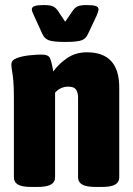

<svg xmlns="http://www.w3.org/2000/svg" viewBox="-20 -738 525 760"><path d="M104 2Q67 2 51 -7.5Q35 -17 35 -36V-349Q35 -396 32.5 -421Q30 -446 27.5 -459Q25 -472 25 -483Q25 -500 46.5 -508Q68 -516 96.5 -519Q125 -522 145 -522Q171 -522 177.5 -508.5Q184 -495 191 -455Q211 -484 245 -507.5Q279 -531 324 -531Q452 -531 452 -392V-36Q452 -17 436 -7.5Q420 2 383 2H359Q322 2 305.5 -7.5Q289 -17 289 -36V-351Q289 -372 281 -383.5Q273 -395 250 -395Q219 -395 198 -371V-36Q198 -17 181.5 -7.5Q165 2 128 2ZM322 -718Q349 -718 359.5 -714Q370 -710 370 -701Q370 -693 362 -675L328 -603Q320 -585 303 -578.5Q286 -572 238 -572Q191 -572 173.5 -578.5Q156 -585 148 -603L115 -675Q106 -693 106 -701Q106 -710 117 -714Q128 -718 154 -718Q176 -718 188 -713.5Q200 -709 210 -694L238 -652L267 -694Q276 -708 288 -713Q300 -718 322 -718Z"/></svg>

Font: Asap Condensed ExtraBold
Style: Regular
Weight: 800
Width: 3
Designer: Pablo Cosgaya
Foundry: Omnibus-Type
Version: Version 3.001; ttfautohint (v1.8.4.7-5d5b)